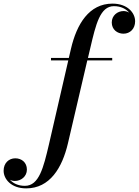

<svg xmlns="http://www.w3.org/2000/svg" viewBox="-220 -780 766 1060"><path d="M61.5 -460V-446.5H157L50 18C20 145.5 -4.5 246 -82.5 246C-120.5 246 -148 231.5 -165.5 212.5C-156.5 217 -147 219 -137.5 219C-104.5 219 -71.5 195 -71.5 156C-71.5 117 -100.5 94 -135.5 94C-171 94 -200 120 -200 162.5C-200 209.5 -157.5 260 -75.5 260C55.5 260 123.5 146 155 11.5L262 -446.5H399.5V-460H265.5L279 -517C309 -645 332.5 -746 409 -746C448 -746 476 -730.5 493 -710.5C483.5 -716 472.5 -719 462.5 -719C427.5 -719 397 -693.5 397 -656C397 -616.5 428 -594 461.5 -594C498.5 -594 526 -621.5 526 -662.5C526 -709.5 483.5 -760 401 -760C271.5 -760 203.5 -646.5 172 -511.5L160 -460Z"/></svg>

Font: Bodoni* 16pt Medium
Style: Italic
Weight: 500
Italic angle: -13°
Version: Version 2.3